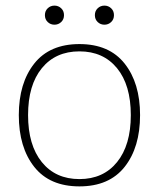

<svg xmlns="http://www.w3.org/2000/svg" viewBox="-20 -654 566 684"><path d="M140 -600Q140 -615 150 -624.5Q160 -634 174 -634Q188 -634 198 -624.5Q208 -615 208 -600Q208 -585 198 -575.5Q188 -566 174 -566Q160 -566 150 -575.5Q140 -585 140 -600ZM318 -600Q318 -615 328 -624.5Q338 -634 352 -634Q366 -634 376 -624.5Q386 -615 386 -600Q386 -585 376 -575.5Q366 -566 352 -566Q338 -566 328 -575.5Q318 -585 318 -600ZM47 -244Q47 -358 102 -427.5Q157 -497 263 -497Q369 -497 424 -427.5Q479 -358 479 -244Q479 -129 424 -59.5Q369 10 263 10Q157 10 102 -59.5Q47 -129 47 -244ZM446 -244Q446 -351 397 -411Q348 -471 263 -471Q178 -471 129 -411Q80 -351 80 -244Q80 -137 129 -76.5Q178 -16 263 -16Q348 -16 397 -76.5Q446 -137 446 -244Z"/></svg>

Font: Maitree ExtraLight
Style: Regular
Weight: 275
Designer: CadsonDemak Team
Foundry: CadsonDemak
Version: Version 1.003